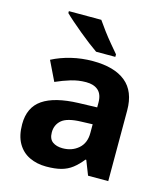

<svg xmlns="http://www.w3.org/2000/svg" viewBox="-115 -855 833 955"><g transform="rotate(15 302.0 -378.0)"><path d="M302 -557Q412 -557 470.5 -509.5Q529 -462 529 -364V0H425L396 -74H392Q369 -45 344.5 -26Q320 -7 288.5 1.5Q257 10 211 10Q163 10 124.5 -8.5Q86 -27 64 -65.5Q42 -104 42 -163Q42 -250 103 -291.5Q164 -333 286 -337L381 -340V-364Q381 -407 358.5 -427Q336 -447 296 -447Q256 -447 218 -435.5Q180 -424 142 -407L93 -508Q137 -531 190.5 -544Q244 -557 302 -557ZM323 -251Q251 -249 223 -225Q195 -201 195 -162Q195 -128 215 -113.5Q235 -99 267 -99Q315 -99 348 -127.5Q381 -156 381 -208V-253ZM288 -766Q303 -744 323.5 -716.5Q344 -689 365.5 -663.5Q387 -638 403 -619V-606H304Q285 -619 259.5 -638.5Q234 -658 207.5 -680Q181 -702 158 -722Q135 -742 121 -756V-766Z"/></g></svg>

Font: Noto Sans Kannada
Style: Regular
Weight: 400
Designer: Jelle Bosma - Monotype Design Team
Foundry: Monotype Imaging Inc.
Version: Version 2.003